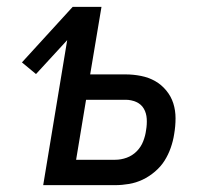

<svg xmlns="http://www.w3.org/2000/svg" viewBox="-20 -540 640 560"><path d="M106 0 176 -423 85 -324 44 -358 192 -520H276L243 -323H346Q369 -323 391.5 -318.5Q414 -314 432.5 -303.5Q451 -293 465 -276Q479 -259 485.5 -238.5Q492 -218 492 -195Q492 -172 488 -149Q485 -129 478 -109Q471 -89 460 -71.5Q449 -54 432 -39.5Q415 -25 396 -16Q377 -7 356.5 -3.5Q336 0 316 0ZM316 -74Q333 -74 349.5 -80Q366 -86 378.5 -98.5Q391 -111 397.5 -127.5Q404 -144 406 -160Q409 -177 408 -193.5Q407 -210 399.5 -223Q392 -236 377.5 -242.5Q363 -249 346 -249H231L202 -74Z"/></svg>

Font: Iosevka Aile Oblique
Style: Regular
Weight: 400
Italic angle: -9°
Designer: Belleve Invis
Foundry: Belleve Invis
Version: Version 31.1.0; ttfautohint (v1.8.4)